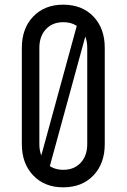

<svg xmlns="http://www.w3.org/2000/svg" viewBox="-20 -786 542 822"><path d="M250.5 16Q171 16 122.2 -35Q73.5 -86 73.5 -169V-581Q73.5 -664.5 122.2 -715.2Q171 -766 250.5 -766Q331.5 -766 380 -715.2Q428.5 -664.5 428.5 -581V-169Q428.5 -86 380 -35Q331.5 16 250.5 16ZM251 -59Q297.5 -59 325.5 -89.2Q353.5 -119.5 353.5 -169V-581Q353.5 -630.5 325.5 -660.8Q297.5 -691 251 -691Q204.5 -691 176.5 -660.8Q148.5 -630.5 148.5 -581V-169Q148.5 -119.5 176.5 -89.2Q204.5 -59 251 -59ZM313 -691H362L189 -59H140Z"/></svg>

Font: Mohave Light
Style: Regular
Weight: 400
Version: Version 2.003